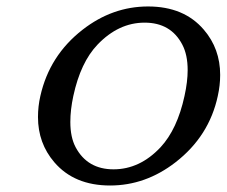

<svg xmlns="http://www.w3.org/2000/svg" viewBox="-20 -567 705 597"><path d="M322.3 9.8Q210.9 9.8 148.9 -62.5Q98.1 -121.6 98.1 -203.1Q98.1 -236.3 105.5 -268.6Q133.8 -394.5 236.8 -474.6Q329.6 -546.9 440.4 -546.9Q552.2 -546.9 613.8 -474.6Q664.6 -415.5 664.6 -334Q664.6 -301.8 657.2 -268.6Q630.4 -143.6 525.9 -62.5Q432.6 9.8 322.3 9.8ZM333 -40.5Q414.6 -40.5 479 -108.9Q531.2 -165 553.7 -268.6Q563.5 -313 563.5 -349.1Q563.5 -396.5 546.9 -428.2Q511.2 -496.6 429.7 -496.6Q348.6 -496.6 283.2 -428.2Q230.5 -373 208 -268.6Q198.7 -225.6 198.7 -187.5Q198.7 -140.1 215.3 -108.9Q252 -40.5 333 -40.5Z"/></svg>

Font: Classica
Style: Book Oblique
Weight: 400
Italic angle: -12°
Designer: Wojciech Kalinowski "wmk69" (wmk69@o2.pl)
Foundry: Wojciech Kalinowski "wmk69" (wmk69@o2.pl)
Version: Version 2.1.1; 2021-05-14